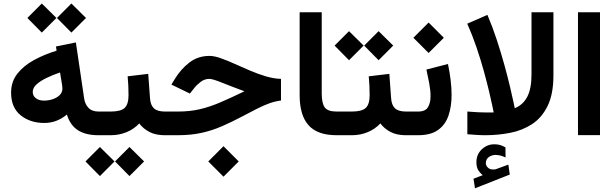

<svg xmlns="http://www.w3.org/2000/svg" viewBox="-20 -750 3416 1065"><path d="M376 -730.5 457 -650.4 376 -569.3 295.9 -650.4ZM211.9 -730.5 293 -650.4 211.9 -569.3 131.8 -650.4ZM524.9 0Q455.6 0 412.4 -27.6Q369.1 -55.2 351.1 -114.7Q294.9 -67.9 226.1 -67.9Q147 -67.9 94.2 -110.8Q41.5 -153.8 41.5 -236.3Q41.5 -296.9 76.4 -341.3Q111.3 -385.7 168.7 -417Q226.1 -448.2 293.9 -468.8L290.5 -492.2L400.9 -514.6L446.8 -203.6Q451.7 -171.9 470.9 -151.6Q490.2 -131.3 526.9 -131.3H541.5V0ZM326.2 -259.3Q326.2 -266.1 325 -274.2Q323.7 -282.2 322.3 -291.5L313 -348.1Q272.9 -334.5 238.5 -317.9Q204.1 -301.3 182.9 -282Q161.6 -262.7 161.6 -240.7Q161.6 -218.3 179 -205.1Q196.3 -191.9 224.6 -191.9Q248.5 -191.9 271.7 -199.5Q294.9 -207 310.5 -221.9Q326.2 -236.8 326.2 -259.3Z M521 -131.3H594.7Q649.9 -131.3 671.4 -151.4Q692.9 -171.4 692.9 -222.2Q692.9 -249.5 691.7 -275.4Q690.4 -301.3 688 -326.7L802.2 -340.3L812 -205.6Q814.5 -167 833.7 -149.2Q853 -131.3 894 -131.3H904.3V0H893.1Q843.3 0 808.8 -18.1Q774.4 -36.1 752.4 -65.4Q723.6 -34.2 682.4 -17.1Q641.1 0 594.7 0H521ZM698.2 65.4 779.3 145.5 698.2 226.6 618.2 145.5ZM534.2 65.4 615.2 145.5 534.2 226.6 454.1 145.5Z M1219.7 61 1304.2 145.5 1219.7 230 1135.3 145.5ZM884.8 -131.3H967.8Q1033.7 -131.3 1088.9 -144.3Q1144 -157.2 1202.6 -182.4Q1261.2 -207.5 1335.9 -243.7Q1262.2 -271 1210.7 -291.7Q1159.2 -312.5 1141.6 -312.5Q1114.7 -312.5 1093 -295.9Q1071.3 -279.3 1056.6 -260.3L1033.2 -231L930.7 -280.8L949.7 -312Q983.4 -367.2 1031 -403.6Q1078.6 -439.9 1142.1 -439.9Q1168.5 -439.9 1204.3 -427.2Q1240.2 -414.6 1281.7 -395.8Q1323.2 -377 1367.4 -358.2Q1411.6 -339.4 1455.3 -326.4Q1499 -313.5 1538.6 -312.5V-192.4Q1504.9 -188 1473.9 -176.8Q1442.9 -165.5 1407.7 -147.9Q1372.6 -130.4 1326.2 -105.5Q1263.7 -72.3 1208.5 -48.6Q1153.3 -24.9 1095.5 -12.5Q1037.6 0 966.3 0H884.8Z M1642.1 -682.1H1764.6V-231.9Q1764.6 -176.8 1781.5 -154.1Q1798.3 -131.3 1846.7 -131.3H1858.9V0H1846.7Q1740.7 0 1691.4 -55.4Q1642.1 -110.8 1642.1 -222.7Z M2080.1 -577.1 2161.1 -497.1 2080.1 -416 2000 -497.1ZM1916 -577.1 1997.1 -497.1 1916 -416 1835.9 -497.1ZM1839.4 -131.3H1932.1Q1987.3 -131.3 2008.8 -151.4Q2030.3 -171.4 2030.3 -222.2Q2030.3 -249.5 2029.1 -275.4Q2027.8 -301.3 2025.4 -326.7L2139.6 -340.3L2149.4 -205.6Q2151.9 -167 2171.1 -149.2Q2190.4 -131.3 2231.4 -131.3H2241.7V0H2230.5Q2180.7 0 2146.2 -18.1Q2111.8 -36.1 2089.8 -65.4Q2061 -34.2 2019.8 -17.1Q1978.5 0 1932.1 0H1839.4Z M2299.8 0H2221.7V-131.3H2299.8Q2339.4 -131.3 2353.8 -155.3Q2368.2 -179.2 2368.2 -216.3Q2368.2 -249.5 2360.8 -288.3Q2353.5 -327.1 2345.2 -364.3L2464.8 -395Q2474.1 -350.6 2479.5 -306.9Q2484.9 -263.2 2484.9 -223.6Q2484.9 -159.7 2467.8 -109.1Q2450.7 -58.6 2410.2 -29.3Q2369.6 0 2299.8 0ZM2357.4 -625 2441.9 -540.5 2357.4 -456.1 2272.9 -540.5Z M2657.7 221.7Q2641.1 208 2631.8 192.1Q2622.6 176.3 2622.6 149.4Q2622.6 106 2652.6 78.1Q2682.6 50.3 2721.2 50.3Q2741.2 50.3 2755.1 54.7Q2769 59.1 2783.7 67.4L2784.2 123.5Q2756.3 109.4 2728 109.4Q2708.5 109.4 2691.7 121.1Q2674.8 132.8 2674.8 155.8Q2675.3 169.4 2688 181.2Q2700.7 192.9 2726.6 189.5Q2727.5 189.5 2730.5 188.5L2799.8 163.1L2807.6 218.3L2614.7 294.4L2606.4 241.2ZM2672.4 0Q2647.5 0 2622.8 -1.7Q2598.1 -3.4 2572.3 -5.4V-131.3Q2635.7 -126 2682.1 -126Q2693.4 -126 2702.4 -126Q2711.4 -126 2718.3 -126.5Q2718.3 -126.5 2712.2 -157Q2706.1 -187.5 2693.8 -239Q2681.6 -290.5 2664.1 -354.5Q2646.5 -418.5 2623.3 -486.8Q2600.1 -555.2 2571.8 -618.7L2683.6 -667.5Q2711.9 -601.1 2735.6 -529.1Q2759.3 -457 2777.8 -389.6Q2796.4 -322.3 2809.1 -268.1Q2821.8 -213.9 2828.6 -181.9Q2835.4 -149.9 2835.4 -149.9Q2880.9 -168 2904.5 -212.9Q2928.2 -257.8 2928.2 -337.9V-682.1H3049.8V-333Q3049.8 -228 3017.6 -162.4Q2985.4 -96.7 2931.4 -61.5Q2877.4 -26.4 2810.1 -13.2Q2742.7 0 2672.4 0Z M3308.1 -682.1V-0.5H3186V-682.1Z"/></svg>

Font: Vazirmatn FD NL
Style: Bold
Weight: 700
Designer: Saber Rastikerdar
Foundry: Saber Rastikerdar
Version: Version 33.003